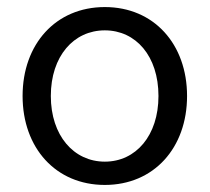

<svg xmlns="http://www.w3.org/2000/svg" viewBox="-20 -515 594 544"><path d="M277 9C416 9 510 -96 510 -243C510 -390 416 -495 277 -495C138 -495 44 -390 44 -243C44 -96 138 9 277 9ZM277 -57C189 -57 124 -131 124 -243C124 -356 189 -429 277 -429C365 -429 429 -356 429 -243C429 -131 365 -57 277 -57Z"/></svg>

Font: SN Pro Book
Style: Regular
Weight: 350
Designer: Tobias Whetton
Foundry: Supernotes
Version: Version 1.003;Glyphs 3.3 (3324)